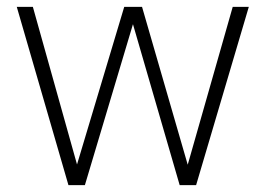

<svg xmlns="http://www.w3.org/2000/svg" viewBox="-20 -541 776 561"><path d="M180 0 29 -521H76L206 -57H204L343 -521H395L529 -58H528L660 -521H707L553 0H505L368 -472H369L228 0Z"/></svg>

Font: DM Sans 10pt ExtraLight
Style: Regular
Weight: 250
Version: Version 4.004;gftools[0.9.30]